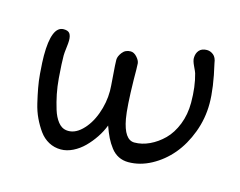

<svg xmlns="http://www.w3.org/2000/svg" viewBox="-90 -726 1132 904"><g transform="rotate(15 476.0 -274.0)"><path d="M270.5 41.5Q238.3 41.5 211.2 26.9Q184.1 12.2 165.3 -13.9Q146.5 -40 131.6 -71.3Q116.7 -102.5 107.9 -139.9Q99.1 -177.2 93 -210.2Q86.9 -243.2 84.2 -276.9Q81.5 -310.5 80.6 -330.1Q79.6 -349.6 79.6 -364.7Q79.6 -508.8 138.2 -508.8Q159.7 -508.8 167.7 -497.6Q175.8 -486.3 175.8 -463.4Q175.8 -451.7 172.6 -426.5Q169.4 -401.4 169.4 -389.2Q169.4 -370.1 170.7 -345.2Q171.9 -320.3 175 -280.5Q178.2 -240.7 185.5 -204.3Q192.9 -168 203.4 -133.8Q213.9 -99.6 231.4 -77.6Q249 -55.7 271 -52.7Q310.5 -46.9 346.4 -81.1Q382.3 -115.2 402.8 -170.9Q423.3 -226.6 423.3 -284.2Q423.3 -300.8 418.7 -357.9Q414.1 -415 414.1 -434.1Q414.1 -450.7 429 -470.2Q443.8 -489.7 469.7 -489.7Q485.8 -489.7 500.2 -473.9Q514.6 -458 516.1 -443.8Q517.6 -422.9 517.6 -364.3Q520 -231.4 529.8 -176.8Q547.4 -79.6 596.7 -79.6Q633.3 -79.6 669.9 -96.7Q706.5 -113.8 737.3 -144.3Q768.1 -174.8 787.4 -223.4Q806.6 -272 806.6 -329.6Q806.6 -407.7 789.1 -468.8Q787.1 -475.6 775.9 -499Q764.6 -522.5 764.6 -536.1Q764.6 -559.6 777.3 -574.2Q790 -588.9 814.9 -588.9Q832 -588.9 846.7 -577.1Q861.3 -565.4 864.7 -538.1Q891.6 -423.8 891.6 -347.7Q891.6 -274.9 866.2 -207Q840.8 -139.2 799.6 -90.3Q758.3 -41.5 703.9 -12.2Q649.4 17.1 592.8 17.1Q566.4 17.1 544.9 6.3Q523.4 -4.4 507.3 -25.4Q491.2 -46.4 479.7 -69.6Q468.3 -92.8 457 -125Q445.3 -94.2 425.8 -64.9Q406.2 -35.6 382.3 -11.7Q358.4 12.2 328.9 26.9Q299.3 41.5 270.5 41.5Z"/></g></svg>

Font: Short Stack
Style: Regular
Weight: 400
Designer: James Grieshaber
Foundry: James Grieshaber
Version: Version 1.002